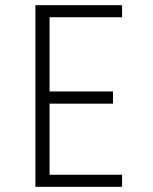

<svg xmlns="http://www.w3.org/2000/svg" viewBox="-20 -720 590 740"><path d="M116.5 0V-700H450.5V-653.5H171V-367.5H415.5V-320.5H171V-46.5H450.5V0Z"/></svg>

Font: Trispace SemiCondensed ExtraLight
Style: Regular
Weight: 200
Width: 4
Designer: Tyler Finck
Foundry: Etcetera Type Company
Version: Version 1.210; ttfautohint (v1.8.3)